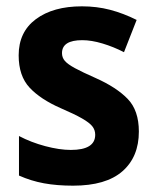

<svg xmlns="http://www.w3.org/2000/svg" viewBox="-20 -577 495 607"><path d="M419 -161Q419 -81 367 -35.5Q315 10 211 10Q160 10 119 2.5Q78 -5 40 -22V-147Q78 -127 123 -115Q168 -103 204 -103Q281 -103 281 -151Q281 -166 272 -177.5Q263 -189 239.5 -202.5Q216 -216 172 -235Q108 -263 73.5 -300Q39 -337 39 -402Q39 -476 93.5 -516.5Q148 -557 239 -557Q286 -557 328 -546Q370 -535 412 -514L372 -412Q339 -429 304 -439.5Q269 -450 240 -450Q176 -450 176 -409Q176 -395 185 -384.5Q194 -374 217 -361.5Q240 -349 283 -330Q348 -301 383.5 -264.5Q419 -228 419 -161Z"/></svg>

Font: Noto Sans Hebrew SemiCondensed
Style: Bold
Weight: 700
Width: 4
Designer: Monotype Design Team
Foundry: Monotype Imaging Inc.
Version: Version 2.004; ttfautohint (v1.8.4.7-5d5b)